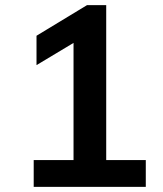

<svg xmlns="http://www.w3.org/2000/svg" viewBox="-20 -732 640 752"><path d="M396 -105H551V0H112V-105H268V-564L123 -477V-592L321 -712H396Z"/></svg>

Font: Muli-Bold
Style: Bold
Weight: 700
Version: Version 2.000